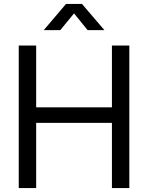

<svg xmlns="http://www.w3.org/2000/svg" viewBox="-20 -960 756 980"><path d="M75.7 0V-727.5H164.6V-412.1H551.3V-727.5H640.1V0H551.3V-333H164.6V0ZM287.6 -806.2H204.1V-807.1L316.9 -939.9H398.4L512.2 -807.1V-806.2H427.2L357.9 -891.6Z"/></svg>

Font: Inter 28pt
Style: Regular
Weight: 400
Designer: Rasmus Andersson
Foundry: rsms
Version: Version 4.001;git-66647c0bb